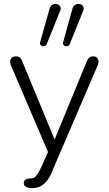

<svg xmlns="http://www.w3.org/2000/svg" viewBox="-20 -781 557 984"><path d="M143 133Q155 133 167 118.5Q179 104 192 74L197 63L226 -2L36 -446Q32 -454 32 -464Q32 -477 40 -484.5Q48 -492 63 -492Q75 -492 82 -486Q89 -480 94 -467L260 -66L425 -467Q431 -481 438 -486.5Q445 -492 458 -492Q471 -492 478 -484.5Q485 -477 485 -465Q485 -459 481 -447L255 79L252 87Q217 183 147 183Q102 183 102 158Q102 143 113 138Q124 133 143 133ZM321 -544Q312 -544 306.5 -550Q301 -556 304 -566L351 -736Q354 -749 363 -755Q372 -761 382 -761Q393 -761 401 -754.5Q409 -748 409 -737Q409 -731 406 -725L338 -556Q334 -544 321 -544ZM203 -544Q194 -544 188.5 -550Q183 -556 186 -566L234 -736Q238 -749 246 -755Q254 -761 264 -761Q275 -761 283 -754.5Q291 -748 291 -737Q291 -731 288 -725L220 -556Q215 -544 203 -544Z"/></svg>

Font: SN Pro Light
Style: Regular
Weight: 300
Designer: Tobias Whetton
Foundry: Supernotes
Version: Version 1.002